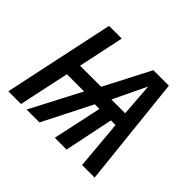

<svg xmlns="http://www.w3.org/2000/svg" viewBox="-127 -706 876 876"><g transform="rotate(45 311.5 -268.0)"><path d="M372 -306 449 -467 461 -306ZM13 0H95L147 -244H258L131 0H214L334 -237H364L313 0H389L438 -237H468L489 0H570L513 -536H413L298 -314H162L209 -536H127Z"/></g></svg>

Font: Noto Sans Display SemiCondensed
Style: Italic
Weight: 400
Width: 4
Italic angle: -12°
Designer: Monotype Design Team
Foundry: Monotype Imaging Inc.
Version: Version 1.900